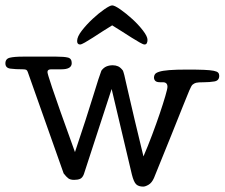

<svg xmlns="http://www.w3.org/2000/svg" viewBox="-20 -675 833 712"><path d="M0 0ZM512 -95Q528 -132 544 -174.5Q560 -217 572.5 -254Q585 -291 593 -318.5Q601 -346 601 -353Q601 -370 584 -370H574Q561 -370 556 -375Q551 -380 551 -388Q551 -394 554.5 -399.5Q558 -405 570.5 -409Q583 -413 607.5 -415Q632 -417 674 -417Q713 -417 736.5 -416Q760 -415 772.5 -412.5Q785 -410 789 -405.5Q793 -401 793 -394Q793 -376 775 -373Q757 -370 737 -370Q714 -370 707 -368Q700 -366 694 -361Q690 -358 682 -339.5Q674 -321 658 -280.5Q642 -240 616 -175.5Q590 -111 551 -15Q543 3 531 10Q519 17 511 17Q494 17 485 8.5Q476 0 469 -28L394 -345L291 -29Q286 -16 277.5 -12Q269 -8 255 -8Q241 -8 233.5 -13.5Q226 -19 216 -32L83 -408Q81 -414 77.5 -416Q74 -418 65 -418Q37 -418 18.5 -420.5Q0 -423 0 -440Q0 -457 16.5 -461Q33 -465 65 -465H189Q218 -465 232 -461.5Q246 -458 246 -441Q246 -418 208 -418H170Q156 -418 156 -408Q156 -405 159.5 -393Q163 -381 173.5 -349.5Q184 -318 204 -261.5Q224 -205 258 -111Q302 -242 325.5 -319Q349 -396 356 -413Q364 -424 374.5 -428.5Q385 -433 398 -433Q409 -433 418 -429Q427 -425 436 -413Q437 -409 438 -407Q439 -405 441 -396.5Q443 -388 447 -370Q451 -352 459 -318Q467 -284 479.5 -230Q492 -176 512 -95ZM516 -510Q511 -510 498 -517.5Q485 -525 468 -535.5Q451 -546 432 -558.5Q413 -571 396 -581Q379 -571 360 -558.5Q341 -546 324.5 -535.5Q308 -525 295 -517.5Q282 -510 277 -510Q266 -510 266 -523Q266 -539 283.5 -561.5Q301 -584 323.5 -605Q346 -626 367 -640.5Q388 -655 396 -655Q405 -655 426.5 -640Q448 -625 470.5 -604.5Q493 -584 510 -562Q527 -540 527 -527Q527 -520 524.5 -515Q522 -510 516 -510Z"/></svg>

Font: Life Savers
Style: Bold
Weight: 700
Designer: Pablo Impallari, Rodrigo Fuenzalida, Brenda Gallo
Foundry: Pablo Impallari, Rodrigo Fuenzalida, Brenda Gallo
Version: Version 3.001; ttfautohint (v0.95) -l 8 -r 50 -G 200 -x 14 -